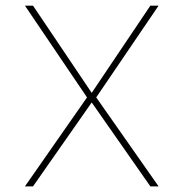

<svg xmlns="http://www.w3.org/2000/svg" viewBox="-20 -664 654 684"><path d="M97.6 0 306.7 -299 515.7 0H545L322.8 -317L545 -643.9H515.7L306.7 -333.2L97.6 -643.9H68.8L290 -317L68.8 0Z"/></svg>

Font: Arad-VF Thin Dots1
Style: Regular
Weight: 100
Designer: Mohammad Darvishi
Version: Version 1.000;August 30, 2024;FontCreator 15.0.0.2992 64-bit